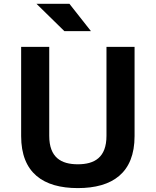

<svg xmlns="http://www.w3.org/2000/svg" viewBox="-20 -976 818 1008"><path d="M388.5 -113.5C301 -113.5 238.5 -149 238.5 -263V-730H91V-261.5C91 -68.5 207 11.5 388.5 11.5C570.5 11.5 686.5 -68.5 686.5 -261.5V-730H539V-263C539 -149 476 -113.5 388.5 -113.5ZM171.5 -956 318 -812.5H457.5L344.5 -956Z"/></svg>

Font: Monaspace Neon Wide
Style: Bold
Weight: 700
Width: 7
Designer: Riley Cran & the Lettermatic Team
Foundry: Lettermatic
Version: Version 1.000 (Monaspace Neon)